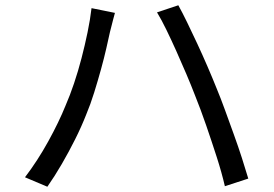

<svg xmlns="http://www.w3.org/2000/svg" viewBox="-20 -719 1040 730"><path d="M229 -317Q246 -356 261.5 -402Q277 -448 290 -498Q303 -548 313 -596.5Q323 -645 328 -688L417 -670Q414 -659 410.5 -646Q407 -633 404 -620.5Q401 -608 398 -597Q393 -574 384.5 -536.5Q376 -499 364 -455.5Q352 -412 338 -367Q324 -322 308 -284Q290 -238 266 -190Q242 -142 215 -95.5Q188 -49 160 -9L75 -45Q123 -108 163.5 -181.5Q204 -255 229 -317ZM722 -355Q707 -394 688.5 -437.5Q670 -481 650.5 -524.5Q631 -568 612.5 -606Q594 -644 577 -672L658 -699Q673 -672 691.5 -634Q710 -596 730 -553Q750 -510 769 -466Q788 -422 804 -382Q819 -346 835.5 -300.5Q852 -255 869 -208Q886 -161 900 -117.5Q914 -74 924 -40L835 -11Q823 -63 804 -122Q785 -181 764 -242Q743 -303 722 -355Z"/></svg>

Font: Noto Sans HK
Style: Regular
Weight: 400
Designer: Ryoko NISHIZUKA 西塚涼子 (kana, bopomofo & ideographs); Paul D. Hunt (Latin, Greek & Cyrillic); Sandoll Communications 산돌커뮤니
Foundry: Adobe
Version: Version 2.004-H2;hotconv 1.0.118;makeotfexe 2.5.65603